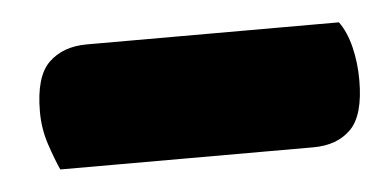

<svg xmlns="http://www.w3.org/2000/svg" viewBox="-27 -729 403 201"><g transform="rotate(-5 175.0 -628.0)"><path d="M30 -564Q25 -575 19.5 -591.5Q14 -608 14 -626Q14 -663 29 -677.5Q44 -692 69 -692H334Q342 -681 346 -664.5Q350 -648 350 -630Q350 -593 335.5 -578.5Q321 -564 296 -564Z"/></g></svg>

Font: Baloo Bhai
Style: Regular
Weight: 400
Designer: Supriya Tembe, Noopur Datye and Ek Type
Foundry: Ek Type
Version: Version 1.100;PS 1.000;hotconv 1.0.88;makeotf.lib2.5.647800;